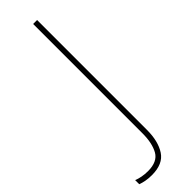

<svg xmlns="http://www.w3.org/2000/svg" viewBox="-379 -717 893 893"><g transform="rotate(-45 67.5 -270.0)"><path d="M-8 174Q-31 174 -49 170.5Q-67 167 -80 162V135Q-66 141 -47 144.5Q-28 148 -8 148Q54 148 76 109Q98 70 98 5V-714H124V9Q124 83 94.5 128.5Q65 174 -8 174Z"/></g></svg>

Font: Noto Sans Bengali SemiCondensed Thin
Style: Regular
Weight: 100
Width: 4
Designer: Joana Ranito - Universal Thirst; Jelle Bosma - Monotype Design Team
Foundry: Universal Thirst ehf.
Version: Version 3.000; ttfautohint (v1.8.4.7-5d5b)